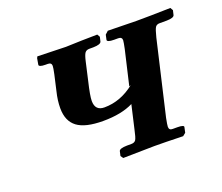

<svg xmlns="http://www.w3.org/2000/svg" viewBox="-82 -551 773 669"><g transform="rotate(-20 305.0 -216.5)"><path d="M405.8 -354Q410.6 -377 411.1 -384.8Q411.1 -397 397 -397H381.8Q368.7 -397 362.3 -399.4Q356 -401.9 356.9 -405.8L360.8 -423.8L372.1 -434.1L477.1 -432.1Q527.8 -432.1 604 -434.1L609.9 -423.8L606 -407.2Q604 -397.5 577.1 -397H550.8Q539.6 -397 534.7 -389.4Q529.8 -381.8 522.9 -354L459 -79.1Q454.1 -54.2 454.1 -47.9Q454.1 -34.7 467.8 -35.2H483.9Q498 -35.2 503.9 -33Q509.8 -30.8 507.8 -25.9L503.9 -7.8L493.2 1Q423.3 -1 387.2 -1L271 1L264.2 -8.8L268.1 -25.9Q271 -34.7 297.9 -35.2H314Q326.2 -35.2 331.1 -43Q335.9 -50.8 341.8 -79.1L361.8 -166Q317.9 -144 250 -144Q184.1 -144 154.1 -166.5Q124 -189 124 -236.8Q124 -265.6 131.8 -296.9L145 -355Q149.9 -377.9 149.9 -384.8Q149.9 -397 136.2 -397H127.9Q114.7 -397 108.9 -399.4Q103 -401.9 104 -405.8L107.9 -428.2L110.8 -434.1L215.8 -431.2Q232.9 -432.1 274.4 -433.1Q315.9 -434.1 333 -434.1L338.9 -423.8L335 -407.2Q332 -397.5 305.2 -397H290Q278.8 -397 273.4 -389.4Q268.1 -381.8 263.2 -359.9L248 -293Q235.8 -242.2 235.8 -223.1Q235.8 -187 270 -187Q330.1 -187 382.8 -229L376 -226.1Z"/></g></svg>

Font: Linux Libertine O
Style: Semibold Italic
Weight: 600
Italic angle: -11.5°
Designer: Philipp H. Poll
Foundry: Philipp H. Poll
Version: Version 5.1.2